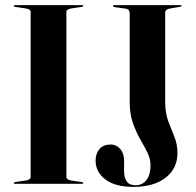

<svg xmlns="http://www.w3.org/2000/svg" viewBox="-20 -720 769 752"><path d="M240 -27Q240 -16 259.5 -13L300 -7Q306 -6 306 -3Q306 0 301 0H39Q34 0 34 -3Q34 -6 40 -7L80.5 -13Q100 -16 100 -27V-673Q100 -684 80.5 -687L40 -693Q34 -694 34 -697Q34 -700 39 -700H301Q306 -700 306 -697Q306 -694 300 -693L259.5 -687Q240 -684 240 -673ZM675 -120Q675 -60 628.5 -24Q582 12 502.5 12Q431.5 12 393 -17Q354.5 -46 354.5 -91Q354.5 -119 369.8 -136.5Q385 -154 414 -154Q436 -154 451 -136.5Q466 -119 466 -90V-49.5Q466 -24.5 476.2 -9.5Q486.5 5.5 511.5 5.5Q537.5 5.5 553.5 -14.8Q569.5 -35 569.5 -72Q569.5 -98.5 557 -123.2Q544.5 -148 528.5 -176Q512.5 -204 500.2 -239Q488 -274 488 -320V-666.5Q488 -684 473 -686L430 -692Q422.5 -693.5 422.5 -696Q422.5 -700 428 -700H685.5Q692 -700 692 -697Q692 -695 680.5 -692.5L644.5 -686.5Q627 -682.5 627 -671.5V-321Q627 -277 639 -245.2Q651 -213.5 663 -184.5Q675 -155.5 675 -120Z"/></svg>

Font: Fraunces 144pt SemiBold
Style: Regular
Weight: 600
Version: Version 1.000;[0bf87f6ff]